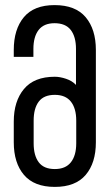

<svg xmlns="http://www.w3.org/2000/svg" viewBox="-20 -727 430 753"><path d="M279 -254Q279 -302 258 -328.5Q237 -355 195 -355Q152 -355 132 -328.5Q112 -302 112 -254V-165Q112 -117 132 -90.5Q152 -64 195 -64Q237 -64 258 -90.5Q279 -117 279 -165ZM194 -707Q276 -707 316 -659.5Q356 -612 356 -531V-169Q356 -88 316 -41Q276 6 195 6Q114 6 74 -41Q34 -88 34 -169V-250Q34 -330 74 -378Q114 -426 195 -426Q215 -426 239 -418Q263 -410 278 -394V-535Q278 -583 257.5 -609.5Q237 -636 194 -636Q152 -636 131.5 -609.5Q111 -583 111 -535V-504H34V-531Q34 -612 73.5 -659.5Q113 -707 194 -707Z"/></svg>

Font: Bebas Neue Regular
Style: Regular
Weight: 400
Designer: Ryoichi Tsunekawa & LGV (GE)
Foundry: Free Software Foundation, Inc.
Version: Version 1.003 August 13, 2016